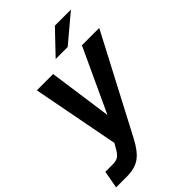

<svg xmlns="http://www.w3.org/2000/svg" viewBox="-295 -868 1175 1175"><g transform="rotate(-45 292.5 -280.5)"><path d="M-16 202 5 88H67Q95 88 111.5 79.5Q128 71 146 42L169 2L61 -561H202L260 -149L451 -561H601L272 66Q233 141 190 171.5Q147 202 78 202ZM382 -615H278L419 -763H558Z"/></g></svg>

Font: Open Sauce One
Style: Bold Italic
Weight: 700
Italic angle: -10°
Designer: Alfredo Marco Pradil
Foundry: Creative Sauce Fz LLC
Version: Version 1.477